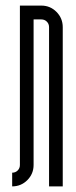

<svg xmlns="http://www.w3.org/2000/svg" viewBox="-20 -663 272 683"><path d="M99.5 -76.2Q99.5 -44.6 77.3 -22.3Q55 0 23.3 0V-48.7Q35 -48.7 42.9 -56.6Q50.8 -64.6 50.8 -76.2V-643.1H127Q158.7 -643.1 181 -620.6Q203.2 -598.1 203.2 -566.4V0H154.5V-566.4Q154.5 -578.1 146.6 -586Q138.7 -593.9 127 -593.9H99.5Z"/></svg>

Font: Marapfhont
Style: Book
Weight: 400
Version: Version 0.15